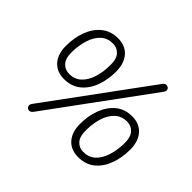

<svg xmlns="http://www.w3.org/2000/svg" viewBox="-155 -967 1232 1232"><g transform="rotate(45 461.5 -351.0)"><path d="M250 4Q237 21 222.5 19.5Q208 18 201.5 4.5Q195 -9 208 -26L706 -705Q718 -722 733 -720.5Q748 -719 754.5 -706.5Q761 -694 749 -677ZM239 -282Q173 -282 135 -324.5Q97 -367 97 -442Q97 -516 120 -577.5Q143 -639 188.5 -676Q234 -713 300 -713Q366 -713 404 -670Q442 -627 442 -552Q442 -478 419 -416.5Q396 -355 350.5 -318.5Q305 -282 239 -282ZM239 -329Q288 -329 320 -358.5Q352 -388 368.5 -437.5Q385 -487 386 -547Q389 -609 364 -637.5Q339 -666 300 -666Q251 -666 219 -636.5Q187 -607 170.5 -557.5Q154 -508 152 -447Q150 -385 175 -357Q200 -329 239 -329ZM658 8Q591 8 553 -34.5Q515 -77 515 -152Q515 -226 538.5 -287.5Q562 -349 607 -386Q652 -423 718 -423Q784 -423 822 -380Q860 -337 860 -262Q860 -188 837 -126.5Q814 -65 769 -28.5Q724 8 658 8ZM657 -39Q706 -39 738 -68Q770 -97 786.5 -147Q803 -197 805 -257Q807 -319 782 -347.5Q757 -376 718 -376Q670 -376 637.5 -346.5Q605 -317 588.5 -267Q572 -217 571 -157Q569 -95 593.5 -67Q618 -39 657 -39Z"/></g></svg>

Font: Nunito Light
Style: Italic
Weight: 300
Italic angle: -9°
Designer: Vernon Adams
Foundry: Vernon Adams
Version: Version 3.601; ttfautohint (v1.8.2.53-6de2)